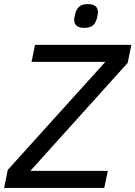

<svg xmlns="http://www.w3.org/2000/svg" viewBox="-34 -917 661 937"><path d="M475 0H-14L4 -88L480 -615H120L137 -698H607L589 -610L114 -83H492ZM377 -781Q328 -781 328 -821Q328 -827 332 -846Q337 -869 350.5 -883Q364 -897 395 -897Q444 -897 444 -857Q444 -851 440 -832Q435 -809 421.5 -795Q408 -781 377 -781Z"/></svg>

Font: IBM Plex Sans Text
Style: Italic
Weight: 450
Italic angle: -11°
Designer: Mike Abbink, Paul van der Laan, Pieter van Rosmalen
Foundry: Bold Monday
Version: Version 3.005